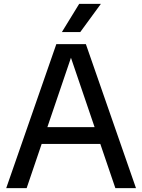

<svg xmlns="http://www.w3.org/2000/svg" viewBox="-20 -967 731 987"><path d="M12 0 269.5 -740H421.5L679 0H573L337.5 -691.5H352L117 0ZM159.5 -227 183.5 -313.5H507L531 -227ZM298 -802 387 -947H498.5L392.5 -802Z"/></svg>

Font: Encode Sans Condensed Thin Medium
Style: Regular
Weight: 500
Version: Version 3.002